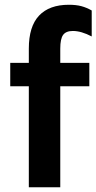

<svg xmlns="http://www.w3.org/2000/svg" viewBox="-20 -786 405 806"><path d="M101 -424H23V-522H101V-582Q101 -675 144 -720.5Q187 -766 269 -766Q300 -766 322 -760Q344 -754 365 -742V-633Q321 -656 286 -656Q257 -656 245 -639.5Q233 -623 233 -582V-522H355V-424H233V0H101Z"/></svg>

Font: AmikoBold
Style: Bold
Weight: 700
Designer: Pablo Impallari, Rodrigo Fuenzalida, Andres Torresi
Foundry: Impallari Type
Version: Version 1.000; ttfautohint (v1.3)